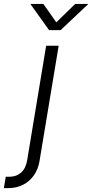

<svg xmlns="http://www.w3.org/2000/svg" viewBox="-121 -765 474 989"><path d="M116.7 -529.3H181.2L82.5 64.9Q75.7 106.4 53.7 137.9Q31.7 169.4 -2.4 186.8Q-36.6 204.1 -79.6 204.1H-101.1L-91.3 145.5H-73.2Q-36.6 145.5 -12.2 123.8Q12.2 102.1 19 60.1ZM102.5 -744.6 168.9 -649.9 266.1 -744.6H332.5L332 -742.7L191.4 -609.9H131.8L36.6 -742.7L37.1 -744.6Z"/></svg>

Font: Inter 24pt Light
Style: Italic
Weight: 300
Italic angle: -9.3988°
Designer: Rasmus Andersson
Foundry: rsms
Version: Version 4.001;git-66647c0bb